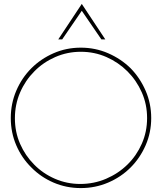

<svg xmlns="http://www.w3.org/2000/svg" viewBox="-20 -951 826 979"><path d="M646 -97Q694 -145 722.5 -210Q751 -275 751 -349Q751 -423 722.5 -488.5Q694 -554 646 -603Q597 -651 531.5 -679.5Q466 -708 392 -708Q318 -708 253 -679.5Q188 -651 140 -603Q91 -554 63 -488.5Q35 -423 35 -349Q35 -275 63 -210Q91 -145 140 -97Q188 -48 253 -20Q318 8 392 8Q466 8 531.5 -20Q597 -48 646 -97ZM154 -112Q109 -157 82.5 -217.5Q56 -278 56 -348Q56 -418 82.5 -479.5Q109 -541 155 -587Q200 -633 261.5 -660Q323 -687 392 -687Q462 -687 523 -660Q584 -633 630 -587Q676 -541 703 -480Q730 -419 730 -349Q730 -279 703 -218Q676 -157 630 -112Q583 -66 521 -39.5Q459 -13 389 -13Q321 -13 260 -39.5Q199 -66 154 -112ZM297 -750Q322 -786 347 -823Q372 -860 397 -896Q422 -860 447 -823Q472 -786 497 -750H517Q487 -795 457 -840.5Q427 -886 397 -931Q367 -886 337 -840.5Q307 -795 277 -750Z"/></svg>

Font: Josefin Slab ExtraLight
Style: Regular
Weight: 250
Designer: Santiago Orozco
Foundry: Typemade
Version: Version 2.000